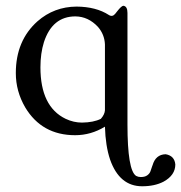

<svg xmlns="http://www.w3.org/2000/svg" viewBox="-20 -462 632 670"><path d="M321.8 -368.2Q288.1 -404.3 243.2 -404.8Q162.6 -404.8 133.3 -314.9Q121.1 -275.9 121.1 -227.1Q121.1 -89.8 209 -47.4Q236.8 -34.2 266.1 -34.2Q306.6 -34.7 332 -47.4Q345.2 -62.5 346.2 -77.1V-128.9V-307.1Q344.7 -341.8 321.8 -368.2ZM346.2 -20Q297.4 9.8 242.2 9.8Q126 9.8 67.9 -87.4Q35.2 -143.6 35.2 -207Q35.2 -320.3 110.8 -387.7Q168.9 -438.5 247.1 -439Q315.4 -438.5 359.9 -409.7Q372.1 -401.9 381.8 -413.6Q385.3 -417.5 389.2 -422.9Q403.3 -440.9 410.2 -441.9Q424.8 -440.4 424.8 -417V-128.9V-121.1V-27.8Q424.8 132.8 455.1 151.9Q462.4 155.8 471.2 155.8Q485.4 155.8 493.7 149.9Q502 144 504.9 136Q507.8 127.9 511.7 116.2L512.2 115.2Q522.9 77.1 558.1 76.2Q588.9 81.5 591.8 111.8Q591.8 149.4 550.8 171.9Q520 188 476.1 188Q397 188 364.3 95.2Q348.1 47.4 346.2 -20Z"/></svg>

Font: Linux Libertine O
Style: Bold
Weight: 700
Designer: Philipp H. Poll
Foundry: Philipp H. Poll
Version: Version 5.0.0